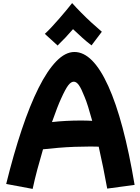

<svg xmlns="http://www.w3.org/2000/svg" viewBox="-20 -1150 908 1241"><path d="M191 71 20 39Q68 -155 120.5 -312Q173 -469 229 -581Q285 -693 343.5 -753.5Q402 -814 461 -814Q580 -814 680 -593.5Q780 -373 850 45L673 69Q661 3 647 -66.5Q633 -136 618 -202Q594 -203 566 -203Q517 -203 462.5 -201Q408 -199 355.5 -194.5Q303 -190 258 -185Q239 -121 221.5 -55.5Q204 10 191 71ZM375 -513Q353 -466 316 -361Q359 -366 407 -368.5Q455 -371 501 -371Q540 -371 576 -369Q562 -420 549.5 -460Q537 -500 527 -523Q506 -577 490 -599.5Q474 -622 457 -622Q439 -622 421 -598.5Q403 -575 375 -513ZM269.8 -931.2Q289.4 -948.8 313.9 -975.3Q338.4 -1001.8 363.3 -1030.2Q388.3 -1058.6 409.9 -1085.1Q431.5 -1111.5 446.2 -1130.1Q471.6 -1101.7 504.5 -1068.4Q537.3 -1035.1 572.1 -1003.2Q606.9 -971.4 638.2 -944.9L571.6 -856.7Q539.3 -881.2 511.3 -906.7Q483.4 -932.2 452 -961.6Q425.6 -931.2 403.5 -907.7Q381.5 -884.2 352.1 -855.7Q350.1 -857.7 337.4 -869.5Q324.6 -881.2 309 -895.4Q293.3 -909.6 281.5 -920.4Q269.8 -931.2 269.8 -931.2Z"/></svg>

Font: Mochiy Pop P One
Style: Regular
Weight: 400
Designer: FONTDASU
Foundry: FONTDASU / Google Inc. / Adobe
Version: Version 2.000